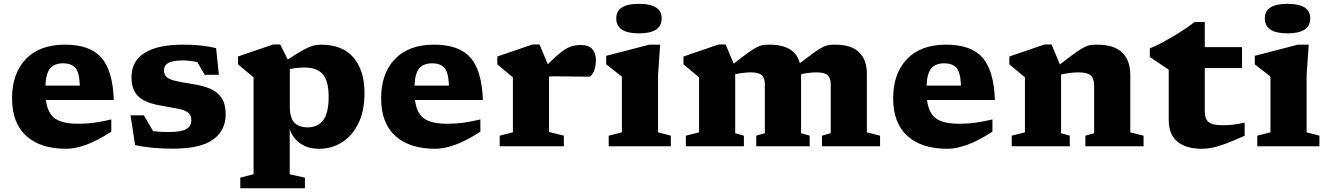

<svg xmlns="http://www.w3.org/2000/svg" viewBox="-20 -765 6952 1004"><path d="M320 -531.5Q451 -531.5 510.5 -463.2Q570 -395 575 -242H220Q229 -172 268 -145Q307 -118 386.5 -118Q438.5 -118 480.8 -124.5Q523 -131 562 -140.5V-76.5Q488 -28.5 430.2 -7.8Q372.5 13 326 13Q191.5 13 117.2 -54.2Q43 -121.5 43 -251Q43 -380.5 115 -456Q187 -531.5 320 -531.5ZM310.5 -434Q266.5 -434 243.5 -408.8Q220.5 -383.5 217.5 -317.5H397.5Q395 -388.5 373.2 -411.2Q351.5 -434 310.5 -434Z M938 -531.5Q987.5 -531.5 1028.2 -527.2Q1069 -523 1110 -513.5L1124.5 -374H1050.5L1011.5 -440.5Q968 -449 937 -449Q884.5 -449 861 -436.2Q837.5 -423.5 837.5 -397.5Q837.5 -375.5 850.2 -363Q863 -350.5 894.2 -342.8Q925.5 -335 981.5 -326.5Q1037.5 -318.5 1077.5 -301.8Q1117.5 -285 1138.8 -253Q1160 -221 1160 -166.5Q1160 -82.5 1094 -35Q1028 12.5 882 12.5Q828 12.5 774 7.2Q720 2 686.5 -6.5L662.5 -162H732L781 -79Q820.5 -74.5 859.5 -74.5Q927 -74.5 953.8 -89.8Q980.5 -105 980.5 -136Q980.5 -164 962.8 -177Q945 -190 909 -196.8Q873 -203.5 817.5 -213.5Q735 -228.5 701.2 -263Q667.5 -297.5 667.5 -360.5Q667.5 -445.5 736.2 -488.5Q805 -531.5 938 -531.5Z M1574.5 164V219.5H1236.5V164L1306 146V-360.5Q1296.5 -369 1274.2 -387Q1252 -405 1224.5 -428.5V-469.5L1408.5 -532.5H1445L1485 -454Q1537 -488.5 1568 -505Q1599 -521.5 1619.2 -526.5Q1639.5 -531.5 1658.5 -531.5Q1771 -531.5 1828.5 -464Q1886 -396.5 1886 -279Q1886 -184.5 1853.8 -119.2Q1821.5 -54 1767.8 -20.5Q1714 13 1649.5 13Q1588.5 13 1549 -15.8Q1509.5 -44.5 1495 -90V146.5ZM1698.5 -259Q1698.5 -342 1667.8 -377Q1637 -412 1572.5 -412Q1537 -412 1495.5 -404V-210Q1495.5 -147.5 1519.8 -123.2Q1544 -99 1589.5 -99Q1640.5 -99 1669.5 -135.8Q1698.5 -172.5 1698.5 -259Z M2250 -531.5Q2381 -531.5 2440.5 -463.2Q2500 -395 2505 -242H2150Q2159 -172 2198 -145Q2237 -118 2316.5 -118Q2368.5 -118 2410.8 -124.5Q2453 -131 2492 -140.5V-76.5Q2418 -28.5 2360.2 -7.8Q2302.5 13 2256 13Q2121.5 13 2047.2 -54.2Q1973 -121.5 1973 -251Q1973 -380.5 2045 -456Q2117 -531.5 2250 -531.5ZM2240.5 -434Q2196.5 -434 2173.5 -408.8Q2150.5 -383.5 2147.5 -317.5H2327.5Q2325 -388.5 2303.2 -411.2Q2281.5 -434 2240.5 -434Z M3018.5 -529.5Q3058 -529.5 3077 -508.5Q3096 -487.5 3096 -452.5Q3096 -414 3083.8 -389Q3071.5 -364 3060.5 -364Q3012.5 -364 2969.2 -365Q2926 -366 2879 -366Q2861 -366 2851 -364.5V-75L2928.5 -55.5V0H2593V-55.5L2662 -73V-360.5Q2652.5 -369 2630.2 -387Q2608 -405 2580.5 -428.5V-469.5L2764.5 -532.5H2801L2844.5 -429Q2888.5 -473 2917 -494.5Q2945.5 -516 2968.5 -522.8Q2991.5 -529.5 3018.5 -529.5Z M3321 -590.5Q3202.5 -590.5 3202.5 -669Q3202.5 -745 3321 -745Q3440 -745 3440 -669Q3440 -590.5 3321 -590.5ZM3432 -531.5 3421 -372.5V-73L3488 -55.5V0H3163V-55.5L3232 -73V-364Q3223.5 -371 3198.2 -390.8Q3173 -410.5 3150 -428.5V-473L3375.5 -531.5Z M4513 -379V-73L4582 -55.5V0H4278.5V-55.5L4324 -68.5V-325.5Q4324 -356.5 4307.8 -371.5Q4291.5 -386.5 4249.5 -386.5Q4231 -386.5 4210.2 -384Q4189.5 -381.5 4169 -377V-68.5L4214 -55.5V0H3934.5V-55.5L3979.5 -68.5V-326Q3979.5 -356.5 3963.8 -371.5Q3948 -386.5 3906.5 -386.5Q3887.5 -386.5 3866.5 -384Q3845.5 -381.5 3824.5 -377V-68.5L3870 -55.5V0H3566.5V-55.5L3635.5 -73V-360.5Q3627.5 -367.5 3607.8 -383.8Q3588 -400 3554 -428.5V-469.5L3738 -532.5H3774.5L3816.5 -432.5Q3862.5 -468 3890.8 -488.2Q3919 -508.5 3936.8 -517.8Q3954.5 -527 3969.2 -529.2Q3984 -531.5 4003 -531.5Q4137.5 -531.5 4162.5 -434.5Q4208 -469.5 4235.5 -489.2Q4263 -509 4280.8 -518Q4298.5 -527 4313 -529.2Q4327.5 -531.5 4346.5 -531.5Q4431.5 -531.5 4472.2 -492Q4513 -452.5 4513 -379Z M4927.5 -531.5Q5058.5 -531.5 5118 -463.2Q5177.5 -395 5182.5 -242H4827.5Q4836.5 -172 4875.5 -145Q4914.5 -118 4994 -118Q5046 -118 5088.2 -124.5Q5130.5 -131 5169.5 -140.5V-76.5Q5095.5 -28.5 5037.8 -7.8Q4980 13 4933.5 13Q4799 13 4724.8 -54.2Q4650.5 -121.5 4650.5 -251Q4650.5 -380.5 4722.5 -456Q4794.5 -531.5 4927.5 -531.5ZM4918 -434Q4874 -434 4851 -408.8Q4828 -383.5 4825 -317.5H5005Q5002.5 -388.5 4980.8 -411.2Q4959 -434 4918 -434Z M5655.5 -55.5 5701.5 -68.5V-319.5Q5701.5 -354 5683.8 -370.2Q5666 -386.5 5620.5 -386.5Q5578 -386.5 5528.5 -375.5V-68.5L5574 -55.5V0H5270.5V-55.5L5339.5 -73V-360.5Q5331.5 -367.5 5311.8 -383.8Q5292 -400 5258 -428.5V-469.5L5442 -532.5H5478.5L5522.5 -428Q5570.5 -465.5 5599.8 -486.5Q5629 -507.5 5647.5 -517.2Q5666 -527 5681.5 -529.2Q5697 -531.5 5717 -531.5Q5805.5 -531.5 5848 -490.2Q5890.5 -449 5890.5 -372V-73L5960 -55.5V0H5655.5Z M6280 -183.5Q6280 -142 6301 -126Q6322 -110 6376.5 -110Q6400 -110 6427.8 -113.2Q6455.5 -116.5 6488.5 -123.5V-55Q6427.5 -28 6388 -13.2Q6348.5 1.5 6320.2 7.2Q6292 13 6264 13Q6182 13 6136.8 -24.5Q6091.5 -62 6091.5 -137V-400.5L5992.5 -467V-512Q6017 -521 6058.8 -543.2Q6100.5 -565.5 6146 -593.8Q6191.5 -622 6227 -650H6280V-518.5H6474.5V-409H6280Z M6712.5 -590.5Q6594 -590.5 6594 -669Q6594 -745 6712.5 -745Q6831.5 -745 6831.5 -669Q6831.5 -590.5 6712.5 -590.5ZM6823.5 -531.5 6812.5 -372.5V-73L6879.5 -55.5V0H6554.5V-55.5L6623.5 -73V-364Q6615 -371 6589.8 -390.8Q6564.5 -410.5 6541.5 -428.5V-473L6767 -531.5Z"/></svg>

Font: Newsreader 6pt
Style: Bold
Weight: 700
Designer: Hugues Gentile
Foundry: Production Type
Version: Version 1.003; ttfautohint (v1.8.3)